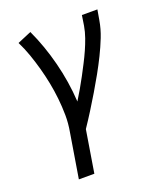

<svg xmlns="http://www.w3.org/2000/svg" viewBox="-138 -617 775 920"><g transform="rotate(-20 250.0 -156.5)"><path d="M104 215 141 -11Q149 -55 148.5 -97.5Q148 -140 143.5 -182Q139 -224 131 -264.5Q123 -305 112 -345Q101 -385 87.5 -423.5Q74 -462 56 -498L127 -528Q148 -483 164.5 -436Q181 -389 193.5 -340Q206 -291 214 -240.5Q222 -190 225 -138Q241 -164 256.5 -190.5Q272 -217 286.5 -244.5Q301 -272 315 -299Q329 -326 341.5 -354Q354 -382 364 -410.5Q374 -439 379 -468L387 -520H466L457 -468Q450 -426 434 -385.5Q418 -345 398.5 -305.5Q379 -266 357.5 -227.5Q336 -189 313 -150.5Q290 -112 266.5 -74.5Q243 -37 218 0L183 215Z"/></g></svg>

Font: Iosevka SS04 Oblique
Style: Regular
Weight: 400
Italic angle: -9°
Monospace: yes
Designer: Belleve Invis
Foundry: Belleve Invis
Version: Version 19.0.0; ttfautohint (v1.8.4)